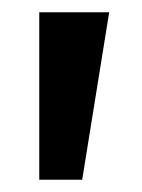

<svg xmlns="http://www.w3.org/2000/svg" viewBox="-20 -133 232 313"><path d="M44 160V-113H158L114 160Z"/></svg>

Font: Radio Canada Big
Style: Regular
Weight: 400
Designer: Étienne Aubert Bonn
Foundry: Coppers and Brasses
Version: Version 1.001